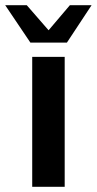

<svg xmlns="http://www.w3.org/2000/svg" viewBox="-64 -719 372 739"><path d="M60 -500H185V0H60ZM53 -555 -44 -699H39L123 -602.5L205 -699H288.5L193.5 -555Z"/></svg>

Font: Urbanist
Style: Bold
Weight: 700
Designer: Corey Hu
Foundry: Corey Hu
Version: Version 1.330; ttfautohint (v1.8.4.7-5d5b)